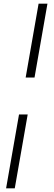

<svg xmlns="http://www.w3.org/2000/svg" viewBox="-20 -770 290 1040"><path d="M119 -350 189 -750H237L167 -350ZM13 250 83 -150H130L60 250Z"/></svg>

Font: Spectral Medium
Style: Italic
Weight: 500
Italic angle: -10°
Designer: Jean-Baptiste Levee
Foundry: Production Type
Version: Version 2.001